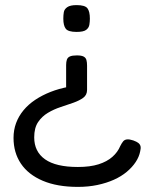

<svg xmlns="http://www.w3.org/2000/svg" viewBox="-20 -511 604 752"><path d="M281 -294Q299 -294 307.5 -289.5Q316 -285 318.5 -276Q321 -267 321 -254V-159Q321 -139 306 -128Q291 -117 267 -108.5Q243 -100 217 -91.5Q191 -83 167.5 -69Q144 -55 129 -32.5Q114 -10 114 27Q114 83 156.5 113Q199 143 285 143Q333 143 366 132.5Q399 122 420 103.5Q441 85 451 61Q457 49 462.5 42.5Q468 36 477.5 35Q487 34 502 39Q516 44 522.5 49.5Q529 55 530.5 62.5Q532 70 529 82Q525 103 511.5 123.5Q498 144 476.5 162Q455 180 426 193Q397 206 361.5 213.5Q326 221 285 221Q204 221 147.5 197Q91 173 62 130Q33 87 33 29Q33 -2 43 -29Q53 -56 72 -79Q91 -102 118 -120Q145 -138 178 -151Q211 -164 249 -171L239 -160V-256Q239 -269 242 -277.5Q245 -286 254 -290Q263 -294 281 -294ZM280 -491Q313 -491 322.5 -478.5Q332 -466 332 -438Q332 -426 330 -414Q328 -402 317.5 -394Q307 -386 280 -386Q247 -386 237.5 -398.5Q228 -411 228 -438Q228 -452 230 -463.5Q232 -475 243.5 -483Q255 -491 280 -491Z"/></svg>

Font: Fredoka SemiExpanded
Style: Regular
Weight: 400
Width: 6
Designer: Ben Nathan
Foundry: Milena B. Brandão, Ben Nathan
Version: Version 2.001